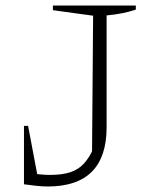

<svg xmlns="http://www.w3.org/2000/svg" viewBox="-20 -669 555 697"><path d="M67 0 74 -44Q98 -39 120 -36.5Q142 -34 160 -34Q205 -34 234.5 -43.5Q264 -53 284 -74.5Q304 -96 319 -130L314 -99L318 -612L172 -632V-649H473V-634Q452 -627 426 -621.5Q400 -616 367 -613V-207Q367 8 153 8Q133 8 111.5 5.5Q90 3 67 0ZM67 0V-212H82L122 0Z"/></svg>

Font: Piazzolla Thin Thin
Style: Regular
Weight: 250
Version: Version 2.005